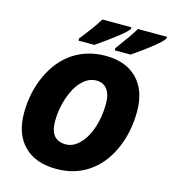

<svg xmlns="http://www.w3.org/2000/svg" viewBox="-133 -1038 1031 1156"><g transform="rotate(15 382.0 -460.5)"><path d="M438 -725.1Q564.9 -725.1 635.5 -652.6Q706.1 -580.1 706.1 -450.2Q706.1 -320.3 657.5 -212.6Q608.9 -105 523.4 -47.6Q438 9.8 325.2 9.8Q193.8 9.8 122.3 -63Q50.8 -135.7 50.8 -265.1Q50.8 -394.5 101.1 -502.9Q151.4 -611.3 238 -668.2Q324.7 -725.1 438 -725.1ZM513.2 -448.2Q513.2 -503.9 489.7 -535.4Q466.3 -566.9 421.9 -566.9Q373.5 -566.9 333 -525.9Q292.5 -484.9 268.3 -413.1Q244.1 -341.3 244.1 -266.1Q244.1 -147.9 341.8 -147.9Q388.2 -147.9 428 -188.5Q467.8 -229 490.5 -297.9Q513.2 -366.7 513.2 -448.2ZM254.9 -771V-785.2Q276.4 -811 310.3 -856.4Q344.2 -901.9 360.8 -931.2H542V-920.9Q521 -886.7 354 -771ZM481 -771V-785.2L504.9 -817.9Q561.5 -893.6 582 -931.2H763.7V-920.9Q739.7 -881.3 580.1 -771Z"/></g></svg>

Font: Open Sans Extrabold
Style: Italic
Weight: 800
Italic angle: -12°
Foundry: Ascender Corporation
Version: Version 1.10